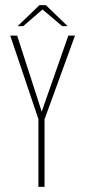

<svg xmlns="http://www.w3.org/2000/svg" viewBox="-20 -730 333 750"><path d="M130 0V-265L20 -591H47L141 -300L143 -293L145 -300L247 -591H273L154 -264V0ZM49 -628 134 -710H159L244 -628H223L146 -693L71 -628Z"/></svg>

Font: Alumni Sans Thin
Style: Regular
Weight: 100
Designer: Robert E. Leuschke
Foundry: Robert E. Leuschke
Version: Version 1.018